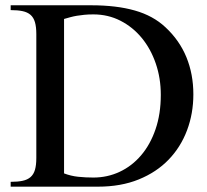

<svg xmlns="http://www.w3.org/2000/svg" viewBox="-20 -700 777 720"><path d="M116.2 -571.8Q116.2 -599.1 111.1 -616.7Q106 -634.3 94.5 -644.3Q83 -654.3 64.7 -658.2Q46.4 -662.1 20 -662.1V-680.2H321.8Q417 -680.2 485.6 -660.6Q554.2 -641.1 600.1 -598.1Q652.8 -549.3 679 -485.6Q705.1 -421.9 705.1 -346.2Q705.1 -274.4 681.4 -211.4Q657.7 -148.4 612.3 -101.3Q566.9 -54.2 500.2 -27.1Q433.6 0 347.2 0H20V-18.1Q46.4 -18.1 64.7 -22Q83 -25.9 94.5 -35.9Q106 -45.9 111.1 -63.2Q116.2 -80.6 116.2 -107.9ZM220.2 -49.8Q245.6 -40 273.2 -37.1Q300.8 -34.2 330.1 -34.2Q382.8 -34.2 428.7 -55.7Q474.6 -77.1 509 -117.4Q543.5 -157.7 563.2 -215.1Q583 -272.5 583 -344.2Q583 -406.7 564.2 -461.7Q545.4 -516.6 511.7 -557.6Q478 -598.6 431.6 -622.3Q385.3 -646 330.1 -646Q311 -646 296.1 -644.5Q281.2 -643.1 268.3 -640.9Q255.4 -638.7 243.7 -635.5Q231.9 -632.3 220.2 -628.9Z"/></svg>

Font: Warasṭra
Style: Regular
Weight: 400
Designer: R.S. Wihananto
Foundry: R.S. Wihananto
Version: Version 2.0.1